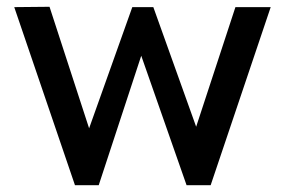

<svg xmlns="http://www.w3.org/2000/svg" viewBox="-20 -546 840 566"><path d="M22 -525 126 -526 254 -133 231 -135 370 -525H432L572 -134L545 -132L674 -525H778L601 0H530L384 -417L407 -414L271 0H201Z"/></svg>

Font: Easer Grotesk Variable
Style: Regular
Weight: 400
Designer: Boardeaser, Bonnie Shaver-Troup, Thomas Jockin
Foundry: Lexend
Version: Version 1.001;Glyphs 3.1.2 (3151)